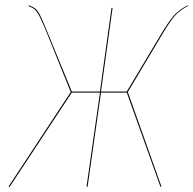

<svg xmlns="http://www.w3.org/2000/svg" viewBox="-20 -710 735 730"><path d="M695 -687Q670 -675 652 -657.5Q634 -640 605 -593L466 -360L594 0H590L462 -358H364L313 0H309L360 -358H253L17 0H12L249 -360L154 -595Q137 -635 129 -650.5Q121 -666 112.5 -673.5Q104 -681 88 -687L89 -690Q106 -684 115 -676.5Q124 -669 132.5 -652Q141 -635 157 -596L253 -362H360L404 -680H408L364 -362H462L602 -596Q631 -642 650 -660Q669 -678 695 -690Z"/></svg>

Font: Fira Sans Condensed Four
Style: Italic
Weight: 100
Width: 3
Italic angle: -8°
Designer: bBox Type GmbH & Carrois Corporate GbR & Edenspiekermann AG
Foundry: bBox Type GmbH & Carrois Corporate GbR & Edenspiekermann AG
Version: Version 4.301